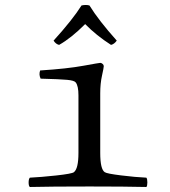

<svg xmlns="http://www.w3.org/2000/svg" viewBox="-20 -744 680 766"><path d="M336.9 -722.2Q374 -662.1 445.8 -582Q436 -567.9 422.9 -564.9Q364.7 -602.1 319.8 -647.9Q263.7 -591.8 215.8 -564.9Q202.6 -567.9 193.8 -582Q270 -666 305.2 -722.2Q322.8 -726.1 336.9 -722.2ZM379.9 -133.8Q379.9 -68.8 397.9 -57.1Q405.8 -51.3 463.4 -44.2Q521 -37.1 564 -35.2Q567.9 -30.3 567.9 -16.1Q567.9 -2 564 2Q478 0 337.9 0Q183.1 0 99.1 2Q94.2 -2 94.2 -15.9Q94.2 -29.8 99.1 -35.2Q141.1 -37.1 204.1 -43.9Q267.1 -50.8 274.9 -57.1Q293 -71.3 293 -133.8V-363.8Q293 -400.9 282.2 -415Q276.4 -422.9 247.8 -425.5Q219.2 -428.2 142.1 -430.2Q134.3 -446.3 140.1 -462.9Q247.6 -469.7 314 -481.9Q376 -493.2 379.9 -493.2Q384.8 -493.2 389.4 -489Q394 -484.9 394 -480Q394 -474.1 387 -442.6Q379.9 -411.1 379.9 -372.1Z"/></svg>

Font: Linux Libertine Mono
Style: Mono
Weight: 400
Designer: Philipp H. Poll
Foundry: Philipp H. Poll
Version: Version 5.1.7 ; ttfautohint (v0.9)